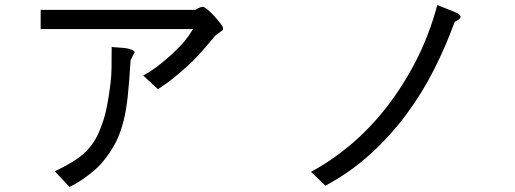

<svg xmlns="http://www.w3.org/2000/svg" viewBox="-20 -688 2040 760"><path d="M141 -649H753Q767 -657 773 -659Q779 -661 781 -661Q787 -662 801 -650.5Q815 -639 829 -623.5Q843 -608 853.5 -594Q864 -580 863 -576Q863 -567 855 -564Q847 -558 843 -555Q839 -552 836.5 -550.5Q834 -549 833 -547.5Q832 -546 829 -543Q810 -520 795 -503Q780 -486 767 -471.5Q754 -457 741.5 -445Q729 -433 716 -421Q665 -376 637.5 -357Q610 -338 605 -335L547 -389Q573 -403 598 -421.5Q623 -440 658 -471Q673 -486 684.5 -497Q696 -508 705.5 -519Q715 -530 724 -542.5Q733 -555 744 -573H141ZM422 -502 473 -498Q489 -496 500.5 -491.5Q512 -487 513 -481Q511 -476 506.5 -468.5Q502 -461 497 -450Q492 -368 486 -310Q480 -252 469 -209Q458 -166 442 -132.5Q426 -99 402 -67Q382 -39 357.5 -17.5Q333 4 311 19Q289 34 273.5 42.5Q258 51 255 52L197 -10Q239 -30 269 -48.5Q299 -67 321 -89Q343 -111 358 -137.5Q373 -164 385 -200Q395 -226 403 -266Q411 -306 417 -354Q421 -386 421.5 -417.5Q422 -449 422 -502Z M1711 -668Q1749 -653 1776.5 -642Q1804 -631 1803 -621Q1803 -612 1780 -602Q1746 -508 1699 -414.5Q1652 -321 1589 -236Q1526 -151 1446.5 -78.5Q1367 -6 1268 47L1211 -8Q1290 -50 1366 -113.5Q1442 -177 1508 -261Q1574 -345 1626.5 -447Q1679 -549 1711 -668Z"/></svg>

Font: D2Coding
Style: Regular
Weight: 400
Monospace: yes
Designer: Yong-Rak Park; Jeong-Hwan Yoon; Sang-Min Lee;
Foundry: NHN Corporation
Version: Version 1.3.2; Build 20180524